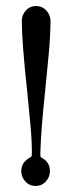

<svg xmlns="http://www.w3.org/2000/svg" viewBox="-20 -611 249 644"><path d="M99.1 12.7Q78.6 12.7 64.9 -2.4Q51.3 -17.6 51.3 -37.1Q51.3 -67.9 82.5 -83.5Q85.4 -85 86.2 -88.6Q86.9 -92.3 86.9 -99.1Q86.9 -140.6 82 -193.1Q77.1 -245.6 71.3 -304.2Q53.2 -468.8 53.2 -541Q53.2 -562 68.4 -577.6Q81.1 -590.8 101.1 -590.8Q121.1 -590.8 134.3 -577.1Q147.5 -563.5 149.4 -544.4Q149.4 -496.1 143.6 -430.7Q137.7 -365.2 130.9 -300.3Q117.2 -172.9 115.2 -95.2Q115.2 -85 117.7 -83Q147.5 -68.4 147.5 -37.1Q147.5 -17.6 133.8 -2.4Q120.1 12.7 99.1 12.7Z"/></svg>

Font: Quaaykop
Style: Medium
Weight: 500
Designer: Tup Wanders
Foundry: Free font, DO NOT SELL
Version: Version 1.00;July 31, 2023;FontCreator 11.5.0.2430 64-bit